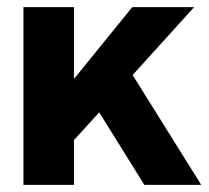

<svg xmlns="http://www.w3.org/2000/svg" viewBox="-20 -520 588 540"><path d="M386 0 259 -204 188 -126V0H46V-500H188V-298L352 -500H526L353 -309L546 0Z"/></svg>

Font: Sarabun ExtraBold
Style: Regular
Weight: 800
Version: Version 1.000; ttfautohint (v1.6)